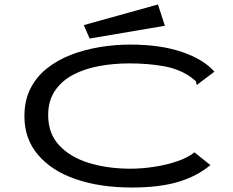

<svg xmlns="http://www.w3.org/2000/svg" viewBox="-20 -827 1040 857"><path d="M569 10Q427 10 319 -27Q211 -64 150 -135.5Q89 -207 89 -308Q89 -379 116 -432Q143 -485 190.5 -522.5Q238 -560 298.5 -583Q359 -606 426.5 -617Q494 -628 561 -628Q696 -628 792.5 -595Q889 -562 937 -507L868 -455L859 -448L856 -454Q857 -462 851.5 -467Q846 -472 833 -482Q781 -519 711 -531.5Q641 -544 557 -544Q487 -544 422 -532Q357 -520 306 -493Q255 -466 225 -421.5Q195 -377 195 -313Q195 -231 244.5 -178Q294 -125 377.5 -99.5Q461 -74 563 -74Q613 -74 668.5 -82.5Q724 -91 772 -107.5Q820 -124 848 -147L919 -90Q859 -40 775 -15Q691 10 569 10ZM380 -655 354 -715 685 -807 716 -712Z"/></svg>

Font: Inconsolata UltraExpanded Medium
Style: Regular
Weight: 500
Width: 9
Monospace: yes
Designer: Raph Levien, Cyreal, Brenton Simpson
Foundry: Raph Levien, Cyreal, Google
Version: Version 3.001; ttfautohint (v1.8.2.53-6de2)